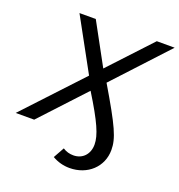

<svg xmlns="http://www.w3.org/2000/svg" viewBox="-193 -830 1082 1162"><g transform="rotate(20 348.5 -249.0)"><path d="M733 -700H618L370 -434L225 -700H120L304 -364L-36 0H83L344 -281C445 -118 478 -42 478 17C478 80 437 122 379 122C355 122 332 116 311 102L272 172C306 192 344 202 383 202C499 202 585 122 585 13C585 -62 555 -129 418 -360Z"/></g></svg>

Font: AWKNG-Font Medium
Style: Italic
Weight: 500
Italic angle: -11.3°
Designer: Awakening Church
Foundry: Awakening Church
Version: Version 1.700;PS 001.700;hotconv 1.0.88;makeotf.lib2.5.64775